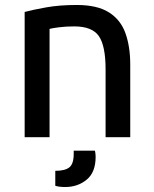

<svg xmlns="http://www.w3.org/2000/svg" viewBox="-20 -551 617 771"><path d="M79 0V-503Q113 -512 166 -521.5Q219 -531 288 -531Q371 -531 418 -501Q465 -471 484 -417Q503 -363 503 -292V0H404V-272Q404 -367 377 -406Q350 -445 278 -445Q245 -445 217.5 -441.5Q190 -438 179 -435V0ZM242 200Q217 200 202 195V135Q241 135 258.5 121Q276 107 276 67V54H361Q363 61 363.5 68.5Q364 76 364 79Q364 141 328 170.5Q292 200 242 200Z"/></svg>

Font: Ubuntu Sans Medium
Style: Regular
Weight: 500
Designer: Dalton Maag Ltd
Foundry: Dalton Maag Ltd
Version: Version 1.006; ttfautohint (v1.8.4.7-5d5b)